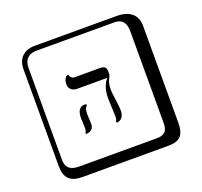

<svg xmlns="http://www.w3.org/2000/svg" viewBox="-158 -935 1397 1328"><g transform="rotate(-20 540.0 -271.0)"><path d="M408 -188Q408 -180 409.5 -149.5Q411 -119 411 -112Q411 -89 397 -74.5Q383 -60 356 -59L351 -67Q361 -79 361 -99Q361 -106 359.5 -135.5Q358 -165 358 -172Q358 -254 413 -254Q422 -254 426 -251V-242Q408 -230 408 -188ZM619 -290Q619 -266 627 -211.5Q635 -157 635 -132Q635 -68 583 -59L577 -67Q586 -82 586 -105Q586 -121 583.5 -170.5Q581 -220 581 -236Q581 -325 624 -374H403Q375 -374 359 -389Q343 -404 343 -428Q343 -452 351.5 -467Q360 -482 368 -485L377 -488Q380 -474 390 -464.5Q400 -455 414 -455H598Q626 -455 636 -445Q646 -435 646 -412V-394Q646 -385 632.5 -359Q619 -333 619 -290ZM229 -718Q184 -718 160 -694Q136 -670 136 -625V53Q136 136 229 136H801Q846 136 865 117Q884 98 884 53V-625Q884 -718 801 -718ZM980 84Q980 153 953.5 182.5Q927 212 861 212H229Q161 212 130.5 181.5Q100 151 100 84V-625Q100 -687 134 -720.5Q168 -754 229 -754H831Q901 -754 940.5 -722Q980 -690 980 -625Z"/></g></svg>

Font: Libertinus Keyboard
Style: Regular
Weight: 700
Designer: Philipp H. Poll
Foundry: Khaled Hosny
Version: Version 6.7